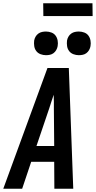

<svg xmlns="http://www.w3.org/2000/svg" viewBox="-39 -1149 584 1169"><path d="M-19 0 250 -735H380L407 0H292L291 -164H151L96 0ZM291 -260 289 -490Q289 -510 289 -530.5Q289 -551 288 -572Q281 -551 274 -530.5Q267 -510 261 -490L183 -260ZM441 -813Q424 -813 408 -819Q392 -825 382 -838Q372 -851 369.5 -868Q367 -885 369 -902Q371 -914 377.5 -925.5Q384 -937 394.5 -944.5Q405 -952 417 -954.5Q429 -957 441 -957Q458 -957 474 -951Q490 -945 499.5 -932Q509 -919 512 -902Q515 -885 512 -868Q510 -856 503.5 -844.5Q497 -833 487 -825.5Q477 -818 465 -815.5Q453 -813 441 -813ZM241 -813Q224 -813 208 -819Q192 -825 182 -838Q172 -851 169.5 -868Q167 -885 169 -902Q171 -914 177.5 -925.5Q184 -937 194.5 -944.5Q205 -952 217 -954.5Q229 -957 241 -957Q258 -957 274 -951Q290 -945 299.5 -932Q309 -919 312 -902Q315 -885 312 -868Q310 -856 303.5 -844.5Q297 -833 287 -825.5Q277 -818 265 -815.5Q253 -813 241 -813ZM525 -1051H225L224 -1129H524Z"/></svg>

Font: Iosevka Oblique
Style: Bold
Weight: 700
Italic angle: -9°
Monospace: yes
Designer: Belleve Invis
Foundry: Belleve Invis
Version: Version 32.5.0; ttfautohint (v1.8.4)